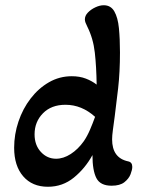

<svg xmlns="http://www.w3.org/2000/svg" viewBox="-20 -700 552 733"><path d="M163 13Q103 13 68.5 -27Q34 -67 34 -136Q34 -187 50.5 -236Q67 -285 97 -324Q127 -363 167 -386Q207 -409 254 -409Q284 -409 307.5 -400Q331 -391 349 -377Q348 -445 342 -499Q336 -553 313 -599Q309 -607 306.5 -613.5Q304 -620 304 -626Q304 -640 315.5 -652Q327 -664 344 -672Q361 -680 376 -680Q403 -680 416.5 -656.5Q430 -633 434 -592.5Q438 -552 438 -500Q438 -424 431 -363Q424 -302 418 -256Q414 -226 411 -204Q408 -182 408 -168Q408 -97 469 -84Q485 -81 485 -63Q485 -52 478.5 -35Q472 -18 455 -4.5Q438 9 406 9Q363 9 348 -20Q333 -49 333 -108Q305 -57 262 -22Q219 13 163 13ZM194 -94Q222 -94 250 -112Q278 -130 300 -161Q313 -180 323.5 -204.5Q334 -229 343 -254Q292 -300 230 -300Q176 -300 144 -267.5Q112 -235 112 -187Q112 -146 136 -120Q160 -94 194 -94Z"/></svg>

Font: Akaya Kanadaka
Style: Regular
Weight: 400
Designer: Vaishnavi Murthy Yerkadithaya, Juan Luis Blanco Aristondo
Version: Version 1.002; ttfautohint (v1.8.3)